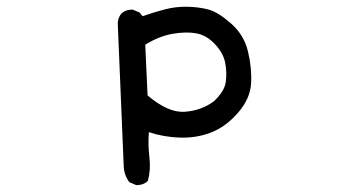

<svg xmlns="http://www.w3.org/2000/svg" viewBox="-20 -413 1040 566"><path d="M381.8 132.8 361.3 124Q345.7 103.5 344.7 76.2Q343.8 48.8 327.1 -344.7Q328.1 -360.4 336.9 -372.1Q349.6 -384.8 371.1 -384.8L391.6 -376L400.4 -365.2Q436.5 -377.9 467.3 -385.7Q498 -393.6 531.2 -393.1Q564.5 -392.6 593.3 -385.3Q622.1 -377.9 660.6 -344.2Q699.2 -310.5 710.9 -261.7Q722.7 -212.9 720.2 -167.5Q717.8 -122.1 681.6 -80.6Q645.5 -39.1 602.5 -22.5Q559.6 -5.9 511.2 -7.3Q462.9 -8.8 418.9 -23.4Q416 12.7 420.4 50.3Q424.8 87.9 416 120.1Q403.3 132.8 381.8 132.8ZM610.4 -114.3Q641.6 -143.6 645.5 -170.9Q649.4 -198.2 644 -227.1Q638.7 -255.9 614.3 -282.2Q589.8 -308.6 560.1 -314.5Q530.3 -320.3 489.7 -313.5Q449.2 -306.6 408.2 -281.2L415 -131.8Q475.6 -80.1 524.4 -83.5Q573.2 -86.9 610.4 -114.3Z"/></svg>

Font: JasonHandwriting2
Style: Regular
Weight: 400
Version: Version 1.05.10